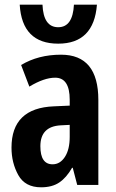

<svg xmlns="http://www.w3.org/2000/svg" viewBox="-20 -788 496 818"><path d="M295 -768Q290 -672 228 -672Q165 -672 161 -768H64Q74 -602 228 -602Q380 -602 393 -768ZM277 -205Q277 -151 256.5 -119.5Q236 -88 204 -88Q152 -88 152 -165Q152 -249 238 -254L277 -256ZM70 -511 105 -419Q168 -457 215 -457Q277 -457 277 -363V-338L210 -335Q29 -328 29 -159Q29 -94 58 -42Q87 10 155 10Q202 10 232.5 -10.5Q263 -31 287 -73H290L309 0H399V-362Q399 -555 240 -555Q143 -555 70 -511Z"/></svg>

Font: Noto Sans UI Condensed
Style: Bold
Weight: 700
Width: 3
Designer: Monotype Design Team
Foundry: Monotype Imaging Inc.
Version: 1.001